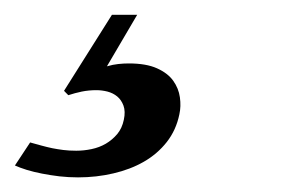

<svg xmlns="http://www.w3.org/2000/svg" viewBox="-93 -20 409 260"><path d="M92.8 0 51.8 69.8Q60.1 67.4 67.1 66.7Q74.2 65.9 81.5 65.9Q105 65.9 119.6 72.5Q134.3 79.1 141.6 89.4Q148.9 99.6 150.6 111.8Q152.3 124 149.9 134.8Q145.5 156.2 132.8 172.4Q120.1 188.5 101.8 199Q83.5 209.5 60.5 214.8Q37.6 220.2 12.7 220.2Q0 220.2 -12.5 218.8Q-24.9 217.3 -36.1 215.1Q-47.4 212.9 -56.9 210Q-66.4 207 -72.8 204.1L-52.2 172.9Q-43.9 175.3 -36.6 177.2Q-29.3 179.2 -22.2 180.7Q-15.1 182.1 -7.3 183.1Q0.5 184.1 10.3 184.1Q20.5 184.1 31 181.9Q41.5 179.7 50.3 174.6Q59.1 169.4 65.7 161.6Q72.3 153.8 74.7 142.1Q77.1 130.9 74.2 123Q71.3 115.2 65.7 110.6Q60.1 106 52.5 104Q44.9 102.1 37.6 102.1Q27.3 102.1 17.8 104Q8.3 106 -0.5 108.9L-6.3 103L58.6 0Z"/></svg>

Font: XB Zar
Style: Italic
Weight: 400
Italic angle: -12°
Designer: Behnam
Foundry: Irmug
Version: Version 8.005 2009